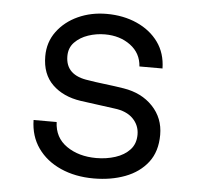

<svg xmlns="http://www.w3.org/2000/svg" viewBox="-45 -607 691 663"><g transform="rotate(5 300.0 -275.0)"><path d="M303 10Q239 10 188.5 -12.5Q138 -35 109 -76Q80 -117 79 -173H159Q161 -119 203 -90Q245 -61 306 -61Q341 -61 372 -71Q403 -81 422 -101.5Q441 -122 441 -154Q441 -186 418.5 -209Q396 -232 353 -237Q323 -241 294 -245Q265 -249 235 -253Q174 -262 137 -298Q100 -334 100 -396Q100 -445 127.5 -482Q155 -519 200 -539.5Q245 -560 299 -560Q357 -560 404 -539Q451 -518 478.5 -480Q506 -442 507 -389H427Q424 -435 387.5 -462Q351 -489 299 -489Q269 -489 241 -479.5Q213 -470 194.5 -451Q176 -432 176 -403Q176 -336 257 -326Q280 -322 310 -318.5Q340 -315 379 -309Q442 -299 480.5 -258.5Q519 -218 519 -160Q519 -102 490 -64.5Q461 -27 412 -8.5Q363 10 303 10Z"/></g></svg>

Font: Tiny Light
Style: Regular
Weight: 300
Monospace: yes
Designer: Philipp Nurullin, Konstantin Bulenkov
Foundry: JetBrains
Version: Version 2.251; ttfautohint (v1.8.4.7-5d5b)